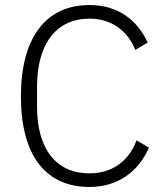

<svg xmlns="http://www.w3.org/2000/svg" viewBox="-20 -730 657 762"><path d="M335 12C448 12 530 -49 571 -144L522 -173C492 -93 428 -42 335 -42C205 -42 127 -136 127 -307V-386C127 -558 205 -656 335 -656C423 -656 486 -608 517 -532L566 -561C524 -653 446 -710 335 -710C163 -710 63 -582 63 -347C63 -111 163 12 335 12Z"/></svg>

Font: IBM Plex Thai Looped Light
Style: Regular
Weight: 300
Designer: Mike Abbink, Paul van der Laan, Pieter van Rosmalen, Ben Mitchell, Mark Frömberg
Foundry: Bold Monday
Version: Version 1.0